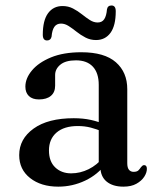

<svg xmlns="http://www.w3.org/2000/svg" viewBox="-20 -669 578 700"><path d="M346 -61V-70.5L340 -73.5V-359.5Q340 -403 318.5 -426Q297 -449 257 -449Q219 -449 200 -433.2Q181 -417.5 181 -395.5V-356.5Q181 -332.5 165.5 -319.5Q150 -306.5 122 -306.5Q98 -306.5 85.2 -319Q72.5 -331.5 72.5 -353Q72.5 -383.5 96.5 -412.2Q120.5 -441 166 -459.8Q211.5 -478.5 276.5 -478.5Q361 -478.5 402.5 -442Q444 -405.5 444 -344V-74Q444 -57.5 450.2 -50Q456.5 -42.5 467 -42.5Q479.5 -42.5 485 -48.2Q490.5 -54 494 -59.5Q496.5 -62.5 499.2 -64.8Q502 -67 505.5 -67Q510.5 -67 513 -63.5Q515.5 -60 515.5 -53.5Q515.5 -39.5 505.8 -24.5Q496 -9.5 477.2 1Q458.5 11.5 430 11.5Q391 11.5 368.5 -7.2Q346 -26 346 -61ZM50 -103.5Q50 -162.5 102.5 -200.2Q155 -238 249 -238Q283 -238 311.2 -231.8Q339.5 -225.5 361 -215.5L353.5 -189.5Q332.5 -198 310.8 -203.8Q289 -209.5 263.5 -209.5Q214 -209.5 186.2 -185.8Q158.5 -162 158.5 -120.5Q158.5 -80.5 181.2 -58.8Q204 -37 239.5 -37Q272.5 -37 303.2 -52.2Q334 -67.5 356 -95L366 -72.5Q337 -32.5 290.5 -10.5Q244 11.5 192.5 11.5Q129.5 11.5 89.8 -19.8Q50 -51 50 -103.5ZM330 -523Q309.5 -523 292 -532Q274.5 -541 259.5 -553Q244.5 -565 230.5 -574Q216.5 -583 202.5 -583Q186.5 -583 178.2 -571.2Q170 -559.5 168 -535.5Q165 -521.5 151.5 -521.5Q136 -521.5 136 -542.5Q136 -594.5 155.2 -620.8Q174.5 -647 208 -647Q229 -647 246.2 -638Q263.5 -629 278.5 -617Q293.5 -605 307.5 -596Q321.5 -587 336 -587Q352 -587 360 -599Q368 -611 370 -635Q372.5 -649 386.5 -649Q402 -649 402 -628Q402 -575.5 382.8 -549.2Q363.5 -523 330 -523Z"/></svg>

Font: Fraunces 20pt
Style: Regular
Weight: 400
Version: Version 1.000;[b76b70a41]